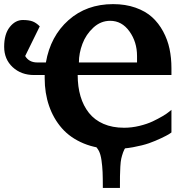

<svg xmlns="http://www.w3.org/2000/svg" viewBox="-69 -707 882 932"><path d="M338.9 -43H604L591.8 -20Q575.2 -16.1 563 -8.5Q550.8 -1 542.5 7.6Q534.2 16.1 528.6 32.5Q522.9 48.8 519.8 62.3Q516.6 75.7 515.1 102.3Q513.7 128.9 513.4 148.4Q513.2 168 513.2 205.1H430.2Q430.2 157.2 429 128.2Q427.7 99.1 423.6 70.6Q419.4 42 411.1 25.9Q402.8 9.8 388.9 -2.2Q375 -14.2 354 -20ZM763.2 -376V-342.8H308.1Q308.1 -286.1 321.8 -239.7Q335.4 -193.4 362.8 -158.9Q390.1 -124.5 433.3 -105.7Q476.6 -86.9 533.2 -86.9Q570.3 -86.9 607.7 -95.9Q645 -105 671.9 -117.7Q698.7 -130.4 720.2 -143.1Q741.7 -155.8 752.4 -165L763.2 -173.8V-64Q758.8 -60.5 750.2 -55.2Q741.7 -49.8 713.1 -36.1Q684.6 -22.5 654.1 -11.7Q623.5 -1 577.1 7.6Q530.8 16.1 483.9 16.1Q401.9 16.1 337.2 -10.7Q272.5 -37.6 231.4 -84.5Q190.4 -131.3 169.2 -193.1Q147.9 -254.9 147.9 -327.1V-342.8H96.2Q33.7 -342.8 -7.6 -381.1Q-48.8 -419.4 -48.8 -480Q-48.8 -541.5 -21.7 -575.7Q5.4 -609.9 42 -609.9Q70.3 -609.9 88.1 -603.5Q106 -597.2 124 -579.1L53.2 -435.1Q71.8 -403.8 111.8 -403.8H153.8Q175.8 -531.2 263.4 -609.1Q351.1 -687 480 -687Q540 -687 588.6 -669.9Q637.2 -652.8 669.2 -623.8Q701.2 -594.7 722.9 -554.4Q744.6 -514.2 753.9 -470Q763.2 -425.8 763.2 -376ZM596.2 -403.8V-435.1Q596.2 -503.4 559.3 -554.7Q522.5 -606 465.8 -606Q419.9 -606 384 -572.8Q348.1 -539.6 331.1 -494.1Q314 -448.7 314 -403.8Z"/></svg>

Font: Veleka
Style: Bold
Weight: 700
Designer: Stefan Peev, Context Ltd, 2016; SIL International, 1997-2014.
Foundry: Stefan Peev, Context Ltd, 2016
Version: Version 1.000